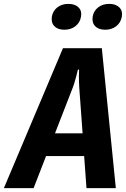

<svg xmlns="http://www.w3.org/2000/svg" viewBox="-22 -968 648 988"><path d="M-2 0 302 -720H502L574 0H423L411 -165H215L151 0ZM403 -282 386 -515Q385 -530 384.5 -547Q384 -564 384 -578Q384 -594 385 -610H379Q375 -594 371 -578Q367 -564 362.5 -547.5Q358 -531 352 -516L261 -282ZM245 -883Q250 -912 273 -930Q296 -948 330 -948Q364 -948 382 -930Q400 -912 395 -883Q390 -852 366.5 -833.5Q343 -815 309 -815Q275 -815 257.5 -833.5Q240 -852 245 -883ZM455 -883Q460 -912 483 -930Q506 -948 540 -948Q574 -948 592 -930Q610 -912 605 -883Q600 -852 576.5 -833.5Q553 -815 519 -815Q485 -815 467.5 -833.5Q450 -852 455 -883Z"/></svg>

Font: JetBrains Mono ExtraBold
Style: Italic
Weight: 800
Designer: Philipp Nurullin, Konstantin Bulenkov
Foundry: JetBrains
Version: Version 1.000; ttfautohint (v1.8.3)